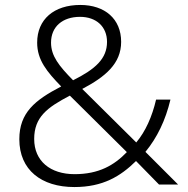

<svg xmlns="http://www.w3.org/2000/svg" viewBox="-20 -745 757 775"><path d="M304 -725C198 -725 130 -667 130 -573C130 -502 170 -455 227 -396C121 -341 58 -290 58 -183C58 -59 147 10 280 10C395 10 466 -33 529 -95L622 0H699L567 -132C614 -189 648 -259 668 -343H610C594 -274 567 -214 530 -170L312 -386C405 -435 469 -488 469 -576C469 -669 403 -725 304 -725ZM303 -677C369 -677 412 -637 412 -576C412 -508 365 -466 275 -421C218 -479 186 -519 186 -573C186 -637 232 -677 303 -677ZM262 -359 492 -131C441 -78 379 -42 281 -42C183 -42 118 -95 118 -184C118 -272 170 -311 262 -359Z"/></svg>

Font: Noto Sans Kannada Light
Style: Regular
Weight: 300
Designer: Jelle Bosma - Monotype Design Team
Foundry: Monotype Imaging Inc.
Version: Version 2.005